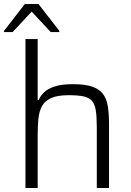

<svg xmlns="http://www.w3.org/2000/svg" viewBox="-35 -938 656 958"><path d="M92 0V-743H153V-439H158Q167 -460 185 -477.5Q203 -495 237.5 -506.5Q272 -518 329 -518Q387 -518 422.5 -506.5Q458 -495 477 -471.5Q496 -448 502.5 -410Q509 -372 509 -320V0H448V-301Q448 -355 443 -387Q438 -419 423 -435.5Q408 -452 380 -457.5Q352 -463 307 -463Q251 -463 219.5 -448.5Q188 -434 174 -407.5Q160 -381 156.5 -344.5Q153 -308 153 -264V0ZM-15 -778V-784L89 -918H157L261 -784V-778H218L123 -880L28 -778Z"/></svg>

Font: Saira Thin Light
Style: Regular
Weight: 300
Version: Version 1.101